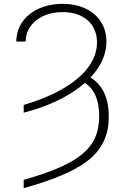

<svg xmlns="http://www.w3.org/2000/svg" viewBox="-20 -757 644 990"><path d="M102.3 -176.1C231.2 -208.8 341.6 -262.4 417.6 -329.5C466.6 -298.3 491.5 -241.1 491.5 -158C491.5 10.7 382.1 90.2 102.3 170.5V213.1C405.9 127.8 541.2 37.3 540.8 -156.6C540.5 -254.3 508.2 -318.9 446.7 -357.6C498.9 -413 528.8 -475.9 528.8 -542.3C529.1 -660.9 435.7 -737.2 303.3 -737.2C163.7 -737.2 64.3 -656.6 63.9 -543H112.6C112.2 -629.6 190.7 -694.6 303.3 -694.6C410.2 -694.6 479.4 -634.6 480.1 -540.1C481.2 -399.1 332.4 -283.7 102.3 -215.9Z"/></svg>

Font: Karasuma Gothic
Style: Thin
Weight: 200
Designer: Rasmus Andersson / Ryoko Ishizuka
Foundry: rsms
Version: Version 1.00